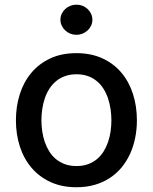

<svg xmlns="http://www.w3.org/2000/svg" viewBox="-20 -776 642 807"><path d="M301.1 -552.6Q362.6 -552.6 410 -530.9Q457.4 -509.2 489.7 -471.2Q522 -433.2 538.7 -381.6Q555.4 -329.9 555.4 -270.2Q555.4 -231.9 548.1 -196Q540.8 -160.2 526.5 -128.9Q512.1 -97.7 490.8 -71.9Q469.5 -46.2 441.2 -27.7Q413 -9.2 378 0.9Q343 11 301.1 11Q240.1 11 192.8 -10.7Q145.6 -32.3 113.1 -70.1Q80.6 -108 63.7 -159.4Q46.9 -210.9 46.9 -270.2Q46.9 -328.1 63 -379.4Q79.2 -430.8 111.2 -469.3Q143.1 -507.8 190.7 -530.2Q238.3 -552.6 301.1 -552.6ZM154.1 -270.6Q154.1 -247.5 157.5 -224.3Q160.9 -201 168.1 -179.7Q175.4 -158.4 187 -139.7Q198.5 -121.1 215 -107.4Q231.5 -93.8 253 -85.9Q274.5 -78.1 301.5 -78.1Q328.5 -78.1 349.6 -85.8Q370.7 -93.4 387.1 -106.9Q403.4 -120.4 415 -138.7Q426.5 -157 433.9 -178.4Q441.4 -199.9 444.8 -223.4Q448.2 -246.8 448.2 -270.6Q448.2 -293.7 444.8 -316.9Q441.4 -340.2 434.3 -361.7Q427.2 -383.2 415.7 -401.8Q404.1 -420.5 387.8 -434.3Q371.4 -448.2 350 -456Q328.5 -463.8 301.5 -463.8Q274.9 -463.8 253.4 -456.1Q231.9 -448.5 215.6 -434.8Q199.2 -421.2 187.5 -402.9Q175.8 -384.6 168.5 -363.1Q161.2 -341.6 157.7 -318Q154.1 -294.4 154.1 -270.6ZM234 -692.8Q234 -706.7 239.5 -718.2Q245 -729.8 254.3 -738.3Q263.5 -746.8 275.7 -751.6Q288 -756.4 301.1 -756.4Q314.6 -756.4 326.7 -751.6Q338.8 -746.8 348 -738.3Q357.2 -729.8 362.7 -718.2Q368.3 -706.7 368.3 -692.8Q368.3 -679.3 362.7 -667.8Q357.2 -656.2 347.8 -647.7Q338.4 -639.2 326.3 -634.4Q314.3 -629.6 301.1 -629.6Q288 -629.6 275.9 -634.4Q263.8 -639.2 254.6 -647.7Q245.4 -656.2 239.7 -667.8Q234 -679.3 234 -692.8Z"/></svg>

Font: Inter P Medium
Style: Regular
Weight: 500
Designer: Rasmus Andersson
Foundry: rsms
Version: Version 3.018;git-588b23468